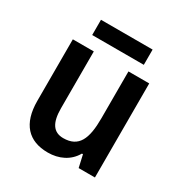

<svg xmlns="http://www.w3.org/2000/svg" viewBox="-165 -824 914 960"><g transform="rotate(30 292.0 -344.0)"><path d="M441 -698H143V-610H441ZM511 -543H391V-272C391 -154 364 -91 275 -91C217 -91 191 -132 191 -215V-543H70V-188C70 -56 132 10 244 10C307 10 364 -16 395 -71H401L417 0H511Z"/></g></svg>

Font: Noto Sans Thai SemCond SemBd
Style: Regular
Weight: 600
Width: 4
Designer: Monotype Design Team
Foundry: Monotype Imaging Inc.
Version: Version 2.002